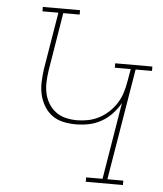

<svg xmlns="http://www.w3.org/2000/svg" viewBox="-53 -781 705 828"><g transform="rotate(5 300.0 -367.5)"><path d="M510 0H349V-19H420L475 -352Q461 -327 440.5 -305Q420 -283 394 -268.5Q368 -254 340 -248.5Q312 -243 284 -243Q256 -243 229 -249Q202 -255 181 -270.5Q160 -286 146.5 -309Q133 -332 127 -358Q121 -384 122 -412Q123 -440 127 -469L168 -716H99V-735H260V-716H189L148 -466Q144 -440 143 -415Q142 -390 147 -366Q152 -342 164.5 -321.5Q177 -301 195.5 -287Q214 -273 238 -267Q262 -261 288 -261Q312 -261 336.5 -266Q361 -271 383 -282.5Q405 -294 424.5 -312Q444 -330 457.5 -351.5Q471 -373 478.5 -396.5Q486 -420 490 -444L500 -501H431V-520H592V-501H521L441 -19H510Z"/></g></svg>

Font: Iosevka HT Thin Extended
Style: Italic
Weight: 100
Width: 7
Italic angle: -9°
Monospace: yes
Designer: Belleve Invis
Foundry: Belleve Invis
Version: Version 32.3.0; ttfautohint (v1.8.4)